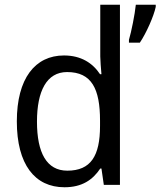

<svg xmlns="http://www.w3.org/2000/svg" viewBox="-20 -873 677 810"><path d="M252 -83C326 -83 371 -114 403 -162H408L418 -93H486V-853H403V-635C403 -618 406 -583 408 -560H402C371 -607 322 -639 250 -639C128 -639 51 -542 51 -361C51 -179 127 -83 252 -83ZM637 -844V-853H553C549 -813 534 -738 524 -705V-693H570C597 -733 629 -805 637 -844ZM264 -153C177 -153 136 -228 136 -360C136 -489 177 -569 263 -569C367 -569 402 -498 402 -364V-342C402 -215 363 -153 264 -153Z"/></svg>

Font: Noto Sans Kannada UI SemiCondensed SemiBold
Style: Regular
Weight: 600
Width: 4
Designer: Jelle Bosma - Monotype Design Team
Foundry: Monotype Imaging Inc.
Version: Version 2.006